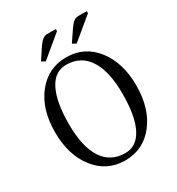

<svg xmlns="http://www.w3.org/2000/svg" viewBox="-191 -923 966 1049"><g transform="rotate(-30 291.5 -398.0)"><path d="M320.8 -791 185.1 -678.2 162.1 -690.9 210 -763.2Q225.6 -785.6 238.8 -794.9Q252 -804.2 270 -804.2H320.8ZM516.1 -791 379.9 -678.2 356.9 -690.9 405.8 -763.2Q421.4 -785.6 434.1 -794.9Q446.8 -804.2 464.8 -804.2H516.1ZM271 -606.9Q199.2 -606.9 161.1 -532.5Q123 -458 123 -316.9Q123 -174.8 171.6 -100.8Q220.2 -26.9 312 -26.9Q383.8 -26.9 421.9 -100.8Q460 -174.8 460 -315.9Q460 -458 411.4 -532.5Q362.8 -606.9 271 -606.9ZM547.9 -317.9Q547.9 -172.9 477.1 -82.5Q406.2 7.8 292 7.8Q177.7 7.8 106.4 -82.5Q35.2 -172.9 35.2 -317.9Q35.2 -461.9 106.4 -552Q177.7 -642.1 292 -642.1Q406.2 -642.1 477.1 -551.8Q547.9 -461.4 547.9 -317.9Z"/></g></svg>

Font: Resagokr
Style: Regular
Weight: 500
Designer: gluk
Foundry: gluk
Version: Version 0.95